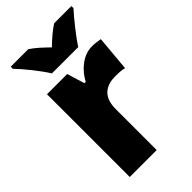

<svg xmlns="http://www.w3.org/2000/svg" viewBox="-235 -837 907 907"><g transform="rotate(-45 218.5 -383.0)"><path d="M147 -606H323C350 -649 405 -717 437 -752V-766H322C292 -747 266 -724 234 -693C202 -724 179 -746 149 -766H32V-752C66 -717 122 -648 147 -606ZM371 -563C311 -563 258 -516 232 -465H223L196 -553H61V0H241V-274C241 -364 296 -385 350 -385C379 -385 396 -383 409 -379L425 -557C410 -560 389 -563 371 -563Z"/></g></svg>

Font: Noto Sans Kannada SemiCondensed Black
Style: Regular
Weight: 900
Width: 4
Designer: Jelle Bosma - Monotype Design Team
Foundry: Monotype Imaging Inc.
Version: Version 2.005